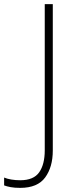

<svg xmlns="http://www.w3.org/2000/svg" viewBox="-114 -800 374 931"><path d="M-16 111Q-43 111 -62 107.5Q-81 104 -94 99V61Q-80 67 -59.5 70.5Q-39 74 -16 74Q49 74 76 35.5Q103 -3 103 -71V-780H142V-70Q142 10 105 60.5Q68 111 -16 111Z"/></svg>

Font: Noto Sans Malayalam UI ExtraLight
Style: Regular
Weight: 200
Designer: Jelle Bosma - Monotype Design Team
Foundry: Monotype Imaging Inc.
Version: Version 2.104; ttfautohint (v1.8.4.7-5d5b)